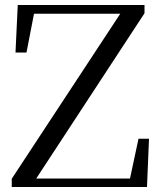

<svg xmlns="http://www.w3.org/2000/svg" viewBox="-20 -748 645 768"><path d="M27 0H568L576 -193H534L500 -34H125L558 -695V-728H51L42 -538H86L116 -693H461L27 -33Z"/></svg>

Font: Harano Aji Mincho TW
Style: Regular
Weight: 400
Foundry: Masamichi Hosoda
Version: HaranoAjiMinchoTW-Regular version 20230610;ttx 4.39.4